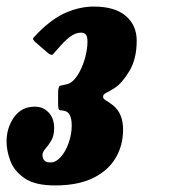

<svg xmlns="http://www.w3.org/2000/svg" viewBox="-43 -555 519 585"><path d="M-23 -124Q-23 -165.5 -0.2 -197.8Q22.5 -230 63 -230Q88.5 -230 105.2 -212.2Q122 -194.5 122 -164.5Q122 -141.5 113.2 -126.8Q104.5 -112 95.5 -102Q86.5 -92 86.5 -83Q86.5 -60 110.5 -60Q127.5 -60 142.2 -76.8Q157 -93.5 166.2 -119.5Q175.5 -145.5 175.5 -172.5Q175.5 -210.5 156 -216.5Q147.5 -219 142.8 -218.8Q138 -218.5 136 -222.5Q134 -226.5 134 -241V-270Q134 -292 140.2 -293.8Q146.5 -295.5 159.5 -298Q177.5 -302 192 -323.8Q206.5 -345.5 215 -374.5Q223.5 -403.5 223.5 -428.5Q223.5 -444 218.5 -449.8Q213.5 -455.5 203 -455.5Q188 -455.5 172 -444.2Q156 -433 132 -405Q123.5 -395.5 118.8 -390Q114 -384.5 103 -393.5L65.5 -426Q54.5 -435 59 -440.2Q63.5 -445.5 72.5 -454.5Q117 -499.5 159.5 -517.2Q202 -535 242.5 -535Q307 -535 340.2 -506.5Q373.5 -478 373.5 -431Q373.5 -375.5 351.2 -338.5Q329 -301.5 306.5 -287Q289 -276 280 -271.8Q271 -267.5 271 -260Q271 -254 279.8 -249Q288.5 -244 301.5 -234Q332 -209.5 332 -160Q332 -112.5 309.5 -74Q287 -35.5 241 -12.8Q195 10 124.5 10Q63.5 10 31.8 -12Q0 -34 -11.5 -65Q-23 -96 -23 -124Z"/></svg>

Font: Besley* Condensed
Style: Bold Italic
Weight: 700
Width: 3
Italic angle: -13°
Designer: Owen Earl
Foundry: indestructible type*
Version: Version 3.000; ttfautohint (v1.8.3)